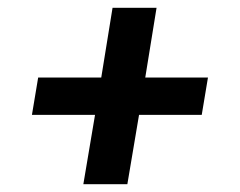

<svg xmlns="http://www.w3.org/2000/svg" viewBox="-20 -587 616 493"><path d="M194 -114H307L337 -292H498L514 -388H353L382 -567H269L240 -388H78L62 -292H224Z"/></svg>

Font: Iosevka Sparkle SmBdObl
Style: Regular
Weight: 600
Italic angle: -9°
Designer: Belleve Invis
Foundry: Belleve Invis
Version: Version 4.5.0; ttfautohint (v1.8.3)